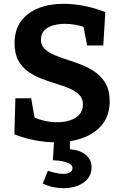

<svg xmlns="http://www.w3.org/2000/svg" viewBox="-20 -736 641 1010"><path d="M195.3 -527.3Q195.3 -498 215 -478.8Q234.7 -459.7 266.8 -446.2Q299 -432.7 337.8 -420.5Q376.7 -408.3 415 -392.7Q453.3 -377 485.5 -353.5Q517.7 -330 537.3 -293.8Q557 -257.7 557 -204.3Q557 -129.7 518.5 -81.7Q480 -33.7 415.8 -10.5Q351.7 12.7 274.3 12.7Q221 12.7 165.3 2.2Q109.7 -8.3 55.7 -29.3L61 -219H144L165.3 -97.7L151.7 -121.7Q181.7 -107.7 215.5 -100.3Q249.3 -93 281.3 -93Q318.3 -93 349 -103.2Q379.7 -113.3 398 -134Q416.3 -154.7 416.3 -185.7Q416.3 -217.3 397 -237.2Q377.7 -257 345.5 -270.7Q313.3 -284.3 275 -295.8Q236.7 -307.3 198.2 -322.2Q159.7 -337 127.5 -360Q95.3 -383 76 -418.5Q56.7 -454 56.7 -508Q56.7 -578.7 90.7 -624.5Q124.7 -670.3 183 -693.2Q241.3 -716 314 -716Q365.7 -716 422 -705.2Q478.3 -694.3 534 -672.3L523.3 -496.7H438.3L417.3 -605.7L433.3 -590Q408 -600 379.3 -605.3Q350.7 -610.7 321.7 -610.7Q288.3 -610.7 259.3 -602.3Q230.3 -594 212.8 -575.7Q195.3 -557.3 195.3 -527.3ZM314 254Q287 254 258.7 248Q230.3 242 205 229.3L231.7 162.3Q250.7 169 273 173.8Q295.3 178.7 313.3 178.7Q334.3 178.7 347.8 171Q361.3 163.3 361.3 147.7Q361.3 134.7 347.2 126Q333 117.3 309.8 112.5Q286.7 107.7 258 107L264.7 0H347.7V48.7Q405 54.7 433.3 80.2Q461.7 105.7 461.7 143.3Q461.7 180.3 441 204.8Q420.3 229.3 386.8 241.7Q353.3 254 314 254Z"/></svg>

Font: Bitter Thin
Style: Regular
Weight: 100
Designer: Sol Matas, and Bitter project Authors
Foundry: Sol Matas
Version: Version 2.002